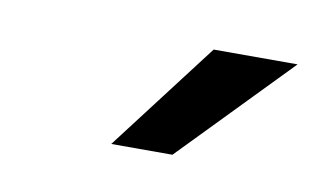

<svg xmlns="http://www.w3.org/2000/svg" viewBox="-33 -821 396 241"><g transform="rotate(10 165.5 -700.5)"><path d="M118 -631 224 -770H331L196 -631Z"/></g></svg>

Font: Exo Thin SemiBold
Style: Italic
Weight: 600
Italic angle: -9°
Version: Version 2.000